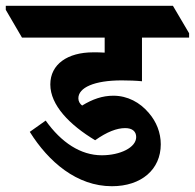

<svg xmlns="http://www.w3.org/2000/svg" viewBox="-85 -646 674 664"><path d="M302 -2C404 -2 471 -60 471 -147C471 -187 456 -225 430 -255C399 -292 356 -315 307 -315C269 -315 235 -303 199 -281C191 -287 186 -296 186 -306C186 -343 241 -368 336 -368C360 -368 387 -367 406 -365V-516H569V-531L513 -626H-65V-612L-9 -516H277V-464C264 -465 251 -465 237 -465C149 -465 89 -424 89 -354C89 -282 156 -214 244 -161C285 -190 319 -203 348 -203C373 -203 386 -191 386 -172C386 -136 331 -109 267 -109C194 -109 127 -153 73 -229L18 -190C83 -86 181 -2 302 -2Z"/></svg>

Font: Noto Serif Devanagari SemiCondensed ExtraBold
Style: Regular
Weight: 800
Width: 4
Designer: Universal Thirst, Indian Type Foundry and the Monotype Design Team
Foundry: Monotype Imaging Inc.
Version: Version 2.004